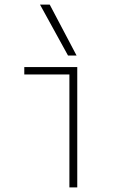

<svg xmlns="http://www.w3.org/2000/svg" viewBox="-20 -810 540 830"><path d="M280 0V-488H85V-520H314V0ZM274 -570 153 -790H195L311 -570Z"/></svg>

Font: M PLUS Code Latin ExtraLight
Style: Regular
Weight: 250
Designer: Coji Morishita
Foundry: UNDERFOREST DESIGN
Version: Version 1.002; ttfautohint (v1.8.3)